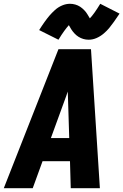

<svg xmlns="http://www.w3.org/2000/svg" viewBox="-42 -995 652 1015"><path d="M-22 0H131L183 -143H328L332 0H486L439 -735H267ZM227 -265 309 -490Q313 -501 316 -511Q317 -501 317 -490L324 -265ZM267 -785Q284 -813 298 -832Q312 -851 322 -862Q328 -851 334.5 -840.5Q341 -830 351 -819Q361 -808 373 -800.5Q385 -793 398.5 -789Q412 -785 427 -785Q448 -785 468.5 -794Q489 -803 506 -817.5Q523 -832 535 -846.5Q547 -861 560.5 -880Q574 -899 590 -923L488 -975Q471 -947 457 -927.5Q443 -908 433 -898Q426 -909 420 -919.5Q414 -930 403.5 -941Q393 -952 381.5 -959.5Q370 -967 356 -971Q342 -975 328 -975Q307 -975 286 -966Q265 -957 248.5 -942Q232 -927 220 -913Q208 -899 194 -879.5Q180 -860 165 -836Z"/></svg>

Font: Iosevka Sparkle Heavy Oblique
Style: Regular
Weight: 900
Italic angle: -9°
Designer: Belleve Invis
Foundry: Belleve Invis
Version: Version 4.5.0; ttfautohint (v1.8.3)